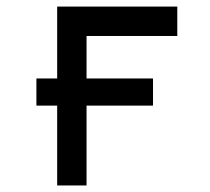

<svg xmlns="http://www.w3.org/2000/svg" viewBox="-20 -567 642 587"><path d="M154.8 -244.1H91.3V-327.1H154.8V-546.9H522V-457H244.6V-327.1H447.8V-244.1H244.6V0H154.8Z"/></svg>

Font: Vazir Code Hack
Style: Code-Hack
Weight: 400
Foundry: DejaVu fonts team - Redesigned by Saber Rastikerdar
Version: Version 1.1.2